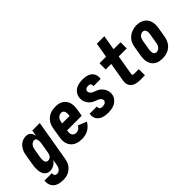

<svg xmlns="http://www.w3.org/2000/svg" viewBox="-8 -1513 2504 2504"><g transform="rotate(-45 1243.5 -261.0)"><path d="M169 213Q144 213 119.5 209.5Q95 206 73 197.5Q51 189 33 174Q15 159 4 138Q-7 117 -11 92.5Q-15 68 -11 44H126Q124 54 125.5 65Q127 76 133 84Q139 92 149 95.5Q159 99 169 99Q185 99 199.5 91Q214 83 224 70Q234 57 239 41.5Q244 26 247 11L259 -65Q249 -49 234.5 -35Q220 -21 203 -11Q186 -1 167.5 3.5Q149 8 130 8Q105 8 83 -2.5Q61 -13 47.5 -32.5Q34 -52 28.5 -75.5Q23 -99 21.5 -124Q20 -149 22 -174.5Q24 -200 29 -225L51 -355Q54 -377 60.5 -399Q67 -421 77.5 -441.5Q88 -462 103.5 -480.5Q119 -499 138.5 -512Q158 -525 180.5 -531.5Q203 -538 225 -538Q245 -538 263 -532Q281 -526 293.5 -513Q306 -500 313 -483Q320 -466 324 -448L338 -530H476L381 30Q377 55 369 79Q361 103 346.5 125Q332 147 311.5 164.5Q291 182 267.5 193Q244 204 219 208.5Q194 213 169 213ZM207 -106Q221 -106 234 -111.5Q247 -117 256.5 -128Q266 -139 271 -152Q276 -165 278 -178L300 -308Q302 -317 303 -325.5Q304 -334 305 -343Q306 -352 305.5 -361Q305 -370 304 -378.5Q303 -387 301 -395Q299 -403 294.5 -410Q290 -417 282 -420.5Q274 -424 265 -424Q250 -424 235 -416Q220 -408 209.5 -395Q199 -382 193.5 -367Q188 -352 185 -336L163 -206Q162 -195 161 -184Q160 -173 160.5 -162.5Q161 -152 163.5 -141.5Q166 -131 171.5 -123Q177 -115 186.5 -110.5Q196 -106 207 -106Z M722 8Q699 8 676 5Q653 2 632 -5Q611 -12 592.5 -24.5Q574 -37 560.5 -53.5Q547 -70 538 -90.5Q529 -111 525.5 -133Q522 -155 523.5 -178.5Q525 -202 529 -225L551 -355Q555 -380 563.5 -404.5Q572 -429 587.5 -451.5Q603 -474 624 -491Q645 -508 669.5 -519Q694 -530 719.5 -534Q745 -538 770 -538Q799 -538 828 -532Q857 -526 880.5 -511Q904 -496 920.5 -473Q937 -450 944.5 -422.5Q952 -395 951.5 -365Q951 -335 946 -305L930 -210H659V-207Q656 -188 656 -169.5Q656 -151 664 -135Q672 -119 687.5 -110.5Q703 -102 722 -102Q734 -102 747 -105.5Q760 -109 771 -116.5Q782 -124 790.5 -134.5Q799 -145 805 -157L924 -108Q908 -81 886 -58Q864 -35 837 -20Q810 -5 780.5 1.5Q751 8 722 8ZM678 -320H815L816 -323Q818 -335 819 -346.5Q820 -358 819 -369.5Q818 -381 815 -391.5Q812 -402 805.5 -410.5Q799 -419 789 -423.5Q779 -428 767 -428Q750 -428 734 -420.5Q718 -413 706.5 -399.5Q695 -386 689.5 -369.5Q684 -353 681 -337Z M1205 8Q1181 8 1157 5Q1133 2 1111 -5.5Q1089 -13 1070 -26Q1051 -39 1038.5 -58Q1026 -77 1021.5 -100.5Q1017 -124 1021 -148Q1022 -150 1022 -152Q1022 -154 1023 -156H1155Q1155 -155 1155 -154.5Q1155 -154 1154 -153Q1153 -142 1155.5 -131.5Q1158 -121 1165.5 -114Q1173 -107 1183.5 -104.5Q1194 -102 1205 -102Q1216 -102 1227 -103.5Q1238 -105 1248.5 -109.5Q1259 -114 1267 -122.5Q1275 -131 1277 -142Q1280 -158 1272 -171.5Q1264 -185 1252 -194Q1240 -203 1225.5 -208.5Q1211 -214 1197 -219.5Q1183 -225 1169 -231.5Q1155 -238 1143 -246.5Q1131 -255 1120.5 -266Q1110 -277 1102 -289.5Q1094 -302 1087.5 -315.5Q1081 -329 1077.5 -344.5Q1074 -360 1073.5 -375.5Q1073 -391 1075 -407Q1079 -428 1088.5 -447.5Q1098 -467 1113.5 -483Q1129 -499 1148 -510Q1167 -521 1187.5 -527Q1208 -533 1228.5 -535.5Q1249 -538 1269 -538Q1293 -538 1316.5 -535Q1340 -532 1361 -524.5Q1382 -517 1400 -503.5Q1418 -490 1429.5 -471Q1441 -452 1445 -429Q1449 -406 1445 -382Q1445 -381 1444.5 -379Q1444 -377 1444 -375H1312Q1312 -375 1312 -376Q1312 -377 1312 -377Q1314 -387 1312 -397Q1310 -407 1304 -414.5Q1298 -422 1289 -425Q1280 -428 1269 -428Q1260 -428 1250 -426.5Q1240 -425 1230.5 -420.5Q1221 -416 1214 -407.5Q1207 -399 1206 -389Q1203 -373 1211 -359.5Q1219 -346 1230.5 -336.5Q1242 -327 1256.5 -321.5Q1271 -316 1285 -310.5Q1299 -305 1313 -298.5Q1327 -292 1339 -283.5Q1351 -275 1361.5 -264Q1372 -253 1380.5 -240.5Q1389 -228 1395 -214.5Q1401 -201 1405 -186Q1409 -171 1409.5 -155Q1410 -139 1407 -123Q1402 -91 1381 -63.5Q1360 -36 1330.5 -19.5Q1301 -3 1269 2.5Q1237 8 1205 8Z M1800 0Q1776 0 1753.5 -3Q1731 -6 1710.5 -13.5Q1690 -21 1672.5 -35Q1655 -49 1645 -68.5Q1635 -88 1633.5 -111Q1632 -134 1636 -157L1680 -416H1578V-530H1699L1734 -735H1872L1837 -530H1966V-416H1818L1771 -138Q1770 -132 1772 -127Q1774 -122 1778.5 -119Q1783 -116 1788.5 -115Q1794 -114 1800 -114H1886V0Z M2205 8Q2175 8 2146 2Q2117 -4 2093.5 -19Q2070 -34 2054 -57Q2038 -80 2030.5 -107.5Q2023 -135 2023.5 -165Q2024 -195 2029 -225L2051 -355Q2055 -380 2063.5 -405Q2072 -430 2087.5 -452Q2103 -474 2124.5 -491.5Q2146 -509 2170 -519.5Q2194 -530 2219.5 -535.5Q2245 -541 2270 -541Q2301 -541 2329 -533.5Q2357 -526 2380.5 -511Q2404 -496 2420.5 -473Q2437 -450 2444.5 -422.5Q2452 -395 2451.5 -365Q2451 -335 2446 -305L2424 -175Q2420 -150 2411 -125.5Q2402 -101 2387 -78.5Q2372 -56 2351 -39Q2330 -22 2305.5 -11Q2281 0 2255.5 4Q2230 8 2205 8ZM2208 -106Q2224 -106 2239 -113.5Q2254 -121 2264.5 -134Q2275 -147 2281 -162.5Q2287 -178 2289 -194L2311 -324Q2313 -335 2314 -346Q2315 -357 2314.5 -368Q2314 -379 2311 -389Q2308 -399 2302 -407.5Q2296 -416 2286 -420Q2276 -424 2265 -424Q2250 -424 2234.5 -416Q2219 -408 2209 -395Q2199 -382 2193.5 -367Q2188 -352 2185 -336L2163 -206Q2162 -195 2161 -184Q2160 -173 2160.5 -162.5Q2161 -152 2163.5 -141.5Q2166 -131 2172 -123Q2178 -115 2187.5 -110.5Q2197 -106 2208 -106Z"/></g></svg>

Font: iosevka_custom_sans_ss08 Heavy
Style: Italic
Weight: 900
Italic angle: -10°
Designer: Belleve Invis
Foundry: Belleve Invis
Version: Version 10.3.0; ttfautohint (v1.8.3)